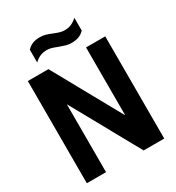

<svg xmlns="http://www.w3.org/2000/svg" viewBox="-217 -1072 1105 1204"><g transform="rotate(-30 335.0 -470.0)"><path d="M476.5 -740H615.5V0H466.5L194 -491.5V0H55V-740H204L476.5 -248.5ZM326.5 -830.5Q303 -840 287 -844.5Q271 -849 254.5 -849Q227 -849 206 -840Q185 -831 164 -811.5V-903.5Q181.5 -922.5 203.5 -931.5Q225.5 -940.5 256 -940.5Q278.5 -940.5 298 -935Q317.5 -929.5 343.5 -918.5Q367 -909 382.8 -904.5Q398.5 -900 415 -900Q442.5 -900 463.5 -909Q484.5 -918 506 -937.5V-845Q488.5 -826.5 466.2 -818Q444 -809.5 413.5 -809.5Q391.5 -809.5 373.2 -814.8Q355 -820 326.5 -830.5Z"/></g></svg>

Font: Encode Sans Condensed
Style: Bold
Weight: 700
Width: 3
Designer: Multiple Designers
Foundry: Impallari Type
Version: Version 2.000